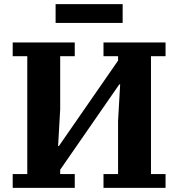

<svg xmlns="http://www.w3.org/2000/svg" viewBox="-20 -902 856 922"><path d="M41 -66H111V-632H41V-698H339V-632H269V-376L259 -201H263L547 -611V-632H477V-698H775V-632H705V-66H775V0H477V-66H547V-322L557 -497H553L269 -87V-66H339V0H41ZM247 -882H569V-792H247Z"/></svg>

Font: IBM Plex Serif
Style: Bold
Weight: 700
Designer: Mike Abbink, Paul van der Laan, Pieter van Rosmalen
Foundry: Bold Monday
Version: Version 2.008